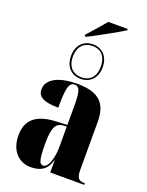

<svg xmlns="http://www.w3.org/2000/svg" viewBox="-175 -1044 874 1140"><g transform="rotate(20 261.5 -474.0)"><path d="M202 -840V-830H212C270 -859 385 -922 428 -950V-958H305C275 -922 231 -871 202 -840ZM266 -584C322 -584 366 -622 366 -693C366 -764 322 -802 266 -802C210 -802 166 -764 166 -693C166 -622 210 -584 266 -584ZM267 -594C221 -594 178 -622 178 -692C178 -765 221 -792 267 -792C314 -792 354 -765 354 -692C354 -622 314 -594 267 -594ZM166 10C225 10 267 -11 285 -76H287V0H502V-10H499C461 -10 449 -26 449 -80V-380C449 -505 385 -550 257 -550C155 -550 69 -518 69 -446C69 -398 111 -378 200 -378C200 -501 210 -540 245 -540C276 -540 286 -513 286 -428V-300L218 -297C95 -292 34 -243 34 -144C34 -42 94 10 166 10ZM233 -24C210 -24 200 -45 200 -150C200 -246 215 -284 261 -288L286 -290V-161C286 -88 264 -24 233 -24Z"/></g></svg>

Font: Noto Serif Display ExtraCondensed Black
Style: Regular
Weight: 900
Width: 2
Designer: Monotype Design Team
Foundry: Monotype Imaging Inc.
Version: Version 2.009